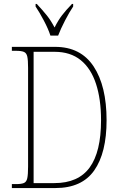

<svg xmlns="http://www.w3.org/2000/svg" viewBox="-20 -951 609 971"><path d="M40 0V-20H62Q88 -20 101 -25.5Q114 -31 118 -50Q122 -69 122 -109V-608Q122 -647 118 -665Q114 -683 101 -688.5Q88 -694 62 -694H40V-714H259Q388 -714 453.5 -615Q519 -516 519 -343Q519 -178 456.5 -89Q394 0 260 0ZM255 -25Q376 -25 433.5 -104Q491 -183 491 -343Q491 -449 465.5 -527Q440 -605 388 -647Q336 -689 256 -689H150V-25ZM235 -771Q224 -805 201.5 -847.5Q179 -890 160 -918V-931H166Q196 -899 216.5 -873.5Q237 -848 256 -812Q274 -848 293.5 -873.5Q313 -899 344 -931H350V-918Q331 -890 309 -847.5Q287 -805 274 -771Z"/></svg>

Font: Noto Serif Thai Condensed Thin
Style: Regular
Weight: 100
Width: 3
Designer: Monotype Design Team
Foundry: Monotype Imaging Inc.
Version: Version 2.001; ttfautohint (v1.8.4.7-5d5b)